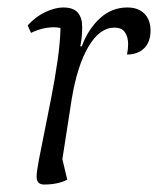

<svg xmlns="http://www.w3.org/2000/svg" viewBox="-20 -482 423 514"><path d="M98 12Q78 12 78 -9Q78 -22 84 -53.5Q90 -85 99 -129Q108 -173 117.5 -222Q127 -271 134 -319Q141 -367 142 -407Q133 -409 125 -409Q94 -409 63 -394L54 -414Q76 -438 102 -450Q128 -462 149 -462Q176 -462 188 -448.5Q200 -435 200 -410Q200 -397 199 -385.5Q198 -374 195 -358H199Q216 -404 247.5 -433Q279 -462 321 -462Q350 -462 366.5 -445.5Q383 -429 383 -400Q383 -370 366 -353Q349 -336 320 -336Q323 -351 323 -364Q323 -383 314.5 -395.5Q306 -408 286 -408Q247 -408 217 -357.5Q187 -307 172 -217L147 -56L160 -1Q135 12 98 12Z"/></svg>

Font: Petrona Light
Style: Italic
Weight: 300
Italic angle: -9°
Designer: Ringo R. Seeber
Foundry: Ringo R. Seeber
Version: Version 2.001; ttfautohint (v1.8.3)